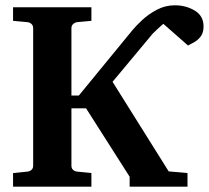

<svg xmlns="http://www.w3.org/2000/svg" viewBox="-20 -698 781 718"><path d="M741.2 -599.1Q741.2 -574.7 729.7 -560.5Q718.3 -546.4 704.6 -539.3Q690.9 -532.2 683.1 -527.8L590.8 -608.9Q590.8 -608.9 583 -602.1Q575.2 -595.2 565.7 -586.4Q556.2 -577.6 550.8 -571.8L400.9 -392.1L610.8 -57.1L681.2 -50.8V0H464.8V-37.1L301.8 -293H247.1V-78.1Q247.1 -68.4 253.4 -62.7Q259.8 -57.1 269 -56.2L321.8 -50.8V0H28.8V-50.8L82 -56.2Q91.3 -57.1 97.7 -62.7Q104 -68.4 104 -78.1V-592.8Q104 -602.5 97.7 -608.4Q91.3 -614.3 82 -615.2L28.8 -620.1V-670.9H321.8V-620.1L269 -615.2Q260.7 -614.3 253.9 -608.4Q247.1 -602.5 247.1 -592.8V-340.8H274.9L475.1 -585Q488.3 -601.1 511.7 -623Q535.2 -645 566.7 -661.6Q598.1 -678.2 633.8 -678.2Q675.3 -678.2 708.3 -658.4Q741.2 -638.7 741.2 -599.1Z"/></svg>

Font: Charis
Style: Bold
Weight: 700
Designer: Walt Agee, Miriam Martin, Annie Olsen, Victor Gaultney, Lorna Priest, Alan Ward, Bob Hallissy, Martin Hosken, Sharon Cor
Foundry: SIL Global
Version: Version 7.000